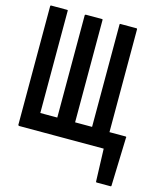

<svg xmlns="http://www.w3.org/2000/svg" viewBox="-149 -950 1099 1291"><g transform="rotate(15 400.0 -304.5)"><path d="M760.7 -111.3Q756.8 1 750 225.6Q750 228.5 749 229.5Q748 231.4 745.1 231.4Q712.9 231.4 647.5 231.4Q645.5 231.4 643.6 229.5Q642.6 228.5 642.6 225.6Q639.6 150.4 634.8 -1Q554.7 -1 396.5 -1Q359.4 -1 286.1 -1Q206.1 -1 45.9 -1Q43.9 -1 43 -2Q41 -3.9 40 -4.9Q40 -5.9 39.1 -6.8Q39.1 -6.8 39.1 -7.8Q39.1 -111.3 39.1 -317.4Q39.1 -490.2 39.1 -834Q39.1 -835.9 41 -837.9Q42 -838.9 43.9 -838.9Q82 -838.9 156.2 -838.9Q158.2 -838.9 160.2 -837.9Q161.1 -835.9 161.1 -834Q161.1 -596.7 161.1 -122.1Q171.9 -122.1 193.4 -122.1Q221.7 -122.1 279.3 -122.1Q279.3 -359.4 279.3 -834Q279.3 -835.9 280.3 -836.9Q281.2 -837.9 283.2 -838.9Q284.2 -838.9 285.2 -839.8Q285.2 -839.8 286.1 -839.8Q323.2 -839.8 398.4 -839.8Q400.4 -839.8 402.3 -838.9Q403.3 -836.9 403.3 -835Q403.3 -597.7 403.3 -122.1Q413.1 -122.1 433.6 -122.1Q462.9 -122.1 521.5 -122.1Q521.5 -359.4 521.5 -835Q521.5 -836.9 522.5 -838.9Q524.4 -839.8 526.4 -839.8Q563.5 -839.8 638.7 -839.8Q640.6 -839.8 641.6 -838.9Q643.6 -836.9 643.6 -835Q643.6 -595.7 643.6 -118.2Q680.7 -118.2 755.9 -118.2Q757.8 -118.2 758.8 -117.2Q759.8 -117.2 760.7 -116.2Q760.7 -115.2 761.7 -114.3Q761.7 -113.3 761.7 -113.3Q761.7 -112.3 760.7 -111.3Z"/></g></svg>

Font: Typeface
Style: Regular
Weight: 400
Version: Version 1.0